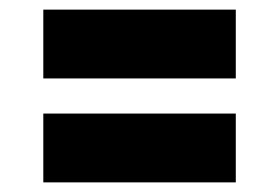

<svg xmlns="http://www.w3.org/2000/svg" viewBox="-20 -452 580 399"><path d="M70 -289V-432H470V-289ZM70 -73V-216H470V-73Z"/></svg>

Font: Saira Black
Style: Regular
Weight: 900
Designer: Hector Gatti with collaboration of the Omnibus-Type team
Foundry: Omnibus-Type
Version: Version 1.100; ttfautohint (v1.8.3)